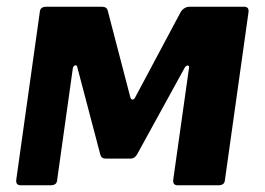

<svg xmlns="http://www.w3.org/2000/svg" viewBox="-20 -550 786 570"><path d="M41.2 0Q25.9 0 28.4 -17.4L98.2 -514.7Q99.5 -530 117.3 -530H282.3Q297.8 -530 300.1 -517.3L366.7 -262Q368.7 -254.6 373.3 -254.3Q377.9 -253.9 381.9 -262L514.5 -510.7Q518.6 -519.4 526.2 -524.7Q533.8 -530 542.7 -530H704.7Q720.3 -530 717.6 -512.6L647.7 -15.3Q646.7 0 628.6 0H507.3Q492 0 494.4 -17.4L541.2 -348.8Q542.2 -355.7 537 -355.4Q531.9 -355.2 527.8 -348.1L386.9 -91.5Q379.8 -79.2 367.6 -79.2H293.3Q280.6 -79.2 277.6 -91.8L210 -348.5Q209 -357.1 203.5 -356Q198.1 -354.9 196.3 -347.8L149.6 -15.3Q148.6 0 130.5 0Z"/></svg>

Font: Libre Franklin Thin
Style: Italic
Weight: 100
Italic angle: -8°
Designer: Pablo Impallari, Rodrigo Fuenzalida, Nhung Nguyen
Foundry: Impallari Type
Version: Version 3.000